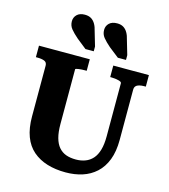

<svg xmlns="http://www.w3.org/2000/svg" viewBox="-139 -1082 1063 1208"><g transform="rotate(15 392.0 -478.0)"><path d="M559 -888 586 -796V-765H533L468 -816Q438 -842 421 -863Q404 -884 404 -912Q404 -938 422 -955.5Q440 -973 474 -973Q498 -973 514.5 -963Q531 -953 542 -934Q553 -915 559 -888ZM349 -888 376 -796V-765H322L258 -816Q228 -842 211 -863Q194 -884 194 -912Q194 -938 212 -955.5Q230 -973 263 -973Q288 -973 304.5 -963Q321 -953 332 -934Q343 -915 349 -888ZM292 -269Q292 -216 302 -179.5Q312 -143 331.5 -120.5Q351 -98 378.5 -88Q406 -78 443 -78Q476 -78 504 -88.5Q532 -99 552 -121.5Q572 -144 582.5 -180.5Q593 -217 593 -269V-615Q593 -620 587.5 -623.5Q582 -627 572 -629.5Q562 -632 550.5 -633.5Q539 -635 528 -635H518V-710H750V-635H740Q722 -635 708 -631.5Q694 -628 686 -619.5Q678 -611 678 -595V-269Q678 -193 657 -138.5Q636 -84 598 -49.5Q560 -15 510 1Q460 17 401 17Q335 17 281 0.5Q227 -16 187.5 -50Q148 -84 127.5 -138.5Q107 -193 107 -269V-599Q107 -621 89.5 -628Q72 -635 45 -635H34V-710H365V-635H355Q345 -635 334 -634.5Q323 -634 313.5 -632.5Q304 -631 298 -629.5Q292 -628 292 -625Z"/></g></svg>

Font: Roboto Serif
Style: Bold
Weight: 700
Designer: Greg Gazdowicz
Foundry: Commercial Type
Version: Version 1.008